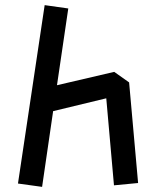

<svg xmlns="http://www.w3.org/2000/svg" viewBox="-20 -734 608 748"><path d="M144 -6 50 -19 154 -714 246 -701 202 -402 425 -454 483 -413 518 -21 424 -12 394 -351 187 -301Z"/></svg>

Font: ZCOOL KuaiLe
Style: Regular
Weight: 400
Designer: Lui Bingke
Foundry: ZCOOL
Version: Version 3.51;August 12, 2021;FontCreator 13.0.0.2613 64-bit